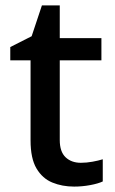

<svg xmlns="http://www.w3.org/2000/svg" viewBox="-20 -680 425 710"><path d="M279 -78Q300 -78 322 -82Q344 -86 360 -91V-9Q343 -1 313.5 4.5Q284 10 254 10Q210 10 173.5 -5Q137 -20 115 -57Q93 -94 93 -161V-457H18V-506L97 -546L135 -660H201V-539H355V-457H201V-162Q201 -119 222.5 -98.5Q244 -78 279 -78Z"/></svg>

Font: Noto Traditional Nushu Medium
Style: Regular
Weight: 500
Version: Version 2.003